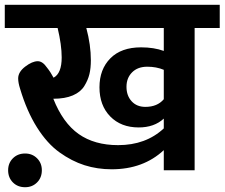

<svg xmlns="http://www.w3.org/2000/svg" viewBox="-40 -712 939 803"><path d="M879 -692V-595H774V0H645V-84Q559 -4 427 -4Q367 -4 313.5 -21Q260 -38 208.5 -75Q157 -112 114.5 -179.5Q72 -247 44 -341Q36 -366 36 -384Q36 -411 65.5 -433.5Q95 -456 118 -456Q138 -456 156 -430Q172 -410 184 -387Q218 -405 218 -472Q218 -524 201 -595H-20V-692ZM645 -499V-595H321Q340 -524 340 -460Q340 -427 334 -402Q328 -377 312.5 -352Q297 -327 264.5 -313Q232 -299 183 -299Q223 -198 289 -151.5Q355 -105 454 -105Q570 -105 645 -175V-216Q605 -179 540 -179Q466 -179 421 -225Q376 -271 376 -347Q376 -422 421.5 -468Q467 -514 550 -514Q604 -514 645 -499ZM645 -297V-420Q614 -433 576 -433Q536 -433 512.5 -409.5Q489 -386 489 -349Q489 -312 510.5 -288.5Q532 -265 568 -265Q618 -265 645 -297ZM65 -70Q95 -70 115 -50Q135 -30 135 0Q135 31 115 51Q95 71 65 71Q34 71 14 51Q-6 31 -6 0Q-6 -30 14 -50Q34 -70 65 -70Z"/></svg>

Font: FiraGO SemiBold
Style: Regular
Weight: 600
Designer: bBox Type
Foundry: bBox Type GmbH
Version: Version 1.001;PS 001.001;hotconv 1.0.88;makeotf.lib2.5.64775